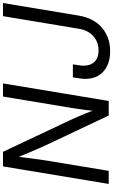

<svg xmlns="http://www.w3.org/2000/svg" viewBox="252 -1020 777 1321"><g transform="rotate(-90 640.5 -359.5)"><path d="M35.6 0 156.2 -727.5H256.3L478 -257.8Q484.9 -242.7 496.3 -216.6Q507.8 -190.4 521 -158Q534.2 -125.5 545.9 -90.8L536.1 -81.1Q539.1 -113.8 543.5 -149.9Q547.9 -186 552.7 -217.8Q557.6 -249.5 560.5 -268.1L636.7 -727.5H727.1L606.4 0H506.3L308.6 -418Q298.8 -439 285.4 -469Q272 -499 254.6 -540.3Q237.3 -581.5 214.4 -636.7L226.1 -649.9Q218.8 -591.8 212.9 -546.9Q207 -502 202.6 -470Q198.2 -438 194.8 -418.9L125.5 0ZM948.7 9.8Q863.8 9.8 811 -34.9Q758.3 -79.6 758.3 -163.1Q758.3 -169.9 759 -179Q759.8 -188 762 -203.6Q764.2 -219.2 768.6 -246.6H858.4Q854.5 -221.2 852.3 -207Q850.1 -192.9 849.6 -185.8Q849.1 -178.7 849.1 -173.3Q849.1 -123 877 -96.4Q904.8 -69.8 954.1 -69.8Q1009.8 -69.8 1051 -104.7Q1092.3 -139.6 1103.5 -207.5L1189.9 -727.5H1280.3L1193.8 -207.5Q1176.8 -103.5 1110.6 -46.9Q1044.4 9.8 948.7 9.8Z"/></g></svg>

Font: Inter 24pt
Style: Italic
Weight: 400
Italic angle: -9.3988°
Designer: Rasmus Andersson
Foundry: rsms
Version: Version 4.001;git-66647c0bb